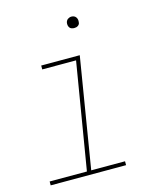

<svg xmlns="http://www.w3.org/2000/svg" viewBox="-107 -784 715 861"><g transform="rotate(-15 250.0 -353.5)"><path d="M21 0V-18H194L276 -512H119V-530H298L214 -18H371V0ZM306 -654Q300 -654 294 -656Q288 -658 284.5 -663Q281 -668 280 -674Q279 -680 280 -686Q281 -691 283.5 -695Q286 -699 289.5 -701.5Q293 -704 297.5 -705.5Q302 -707 306 -707Q313 -707 318.5 -704.5Q324 -702 327.5 -697Q331 -692 332 -686Q333 -680 332 -674Q332 -669 329.5 -665Q327 -661 323 -658.5Q319 -656 315 -655Q311 -654 306 -654Z"/></g></svg>

Font: Iosevka Curly Thin Oblique
Style: Regular
Weight: 100
Italic angle: -9°
Monospace: yes
Designer: Belleve Invis
Foundry: Belleve Invis
Version: Version 11.1.0; ttfautohint (v1.8.3)